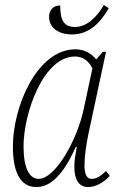

<svg xmlns="http://www.w3.org/2000/svg" viewBox="-20 -745 480 775"><path d="M271 -606C345 -606 390 -661 419 -712L399 -725C376 -684 335 -636 283 -636C237 -636 223 -665 223 -723C193 -723 178 -702 178 -677C178 -637 211 -606 271 -606ZM127 10C181 10 233 -34 286 -152H290C285 -125 280 -98 280 -72C280 -19 299 10 336 10C366 10 399 -8 423 -35L408 -55C384 -31 367 -23 350 -23C329 -23 321 -43 321 -79C321 -113 328 -162 337 -205L408 -536H395L368 -505C351 -527 323 -546 285 -546C128 -546 32 -312 32 -154C32 -54 60 10 127 10ZM136 -23C99 -23 75 -66 75 -154C75 -286 154 -517 283 -517C313 -517 339 -499 353 -469L318 -305C290 -175 202 -23 136 -23Z"/></svg>

Font: Noto Serif Condensed ExtraLight
Style: Italic
Weight: 200
Width: 3
Italic angle: -12°
Designer: Monotype Design Team
Foundry: Monotype Imaging Inc.
Version: Version 2.013